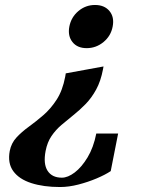

<svg xmlns="http://www.w3.org/2000/svg" viewBox="-20 -736 567 772"><path d="M221.4 16Q155 16 105.9 0.2Q56.8 -15.6 33.4 -47.8Q10 -80 19.2 -129.2Q25.4 -160.6 46.2 -183.1Q67 -205.6 95.7 -226.4Q124.4 -247.2 154.1 -272.8Q183.8 -298.4 207.7 -335.2Q231.6 -372 242.2 -427.6L244.4 -441L396.2 -468.8L394.2 -457.6Q385.2 -409.8 366.6 -375.9Q348 -342 324.2 -317.6Q300.4 -293.2 275.3 -273.3Q250.2 -253.4 227 -233.5Q203.8 -213.6 187 -188.9Q170.2 -164.2 163.4 -129.2Q153.4 -77 171.3 -49.3Q189.2 -21.6 228.6 -21.6Q252.8 -21.6 280.5 -42.6Q308.2 -63.6 332.1 -103.2Q356 -142.8 367.2 -199.2H455L425.2 -48Q403 -33.2 368.5 -18.6Q334 -4 295.3 6Q256.6 16 221.4 16ZM328.4 -542.4Q290.8 -542.4 271.3 -567Q251.8 -591.6 258.8 -629.2Q266.2 -667.2 295.3 -691.6Q324.4 -716 362 -716Q400 -716 420.2 -691.6Q440.4 -667.2 433 -629.2Q426 -591.6 396.2 -567Q366.4 -542.4 328.4 -542.4Z"/></svg>

Font: Wittgenstein
Style: Italic
Weight: 400
Italic angle: -11°
Designer: Jörg Drees
Foundry: Jörg Drees
Version: Version 1.500